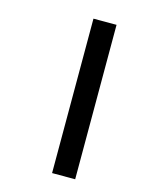

<svg xmlns="http://www.w3.org/2000/svg" viewBox="-99 -685 573 747"><g transform="rotate(15 188.0 -311.0)"><path d="M184 -622H277V0H184Z"/></g></svg>

Font: Noto Sans SemiCondensed Medium
Style: Italic
Weight: 500
Width: 4
Italic angle: -12°
Designer: Monotype Design Team
Foundry: Monotype Imaging Inc.
Version: Version 2.013; ttfautohint (v1.8.4.7-5d5b)